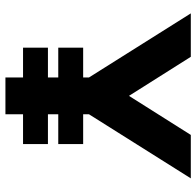

<svg xmlns="http://www.w3.org/2000/svg" viewBox="-28 -712 740 725"><g transform="rotate(90 342.5 -350.0)"><path d="M273 0V-66.5H160.5V-160.5H273V-199.5H160.5V-293.5H273V-315.5L31 -700H195L342.5 -466.5L490 -700H654L412 -315.5V-293.5H524.5V-199.5H412V-160.5H524.5V-66.5H412V0Z"/></g></svg>

Font: Urbanist ExtraBold
Style: Regular
Weight: 800
Designer: Corey Hu
Foundry: Corey Hu
Version: Version 1.330; ttfautohint (v1.8.4.7-5d5b)